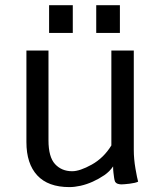

<svg xmlns="http://www.w3.org/2000/svg" viewBox="-20 -726 604 756"><path d="M425.3 -70.8Q412.1 -50.8 390.6 -36.1Q369.1 -21.5 345.2 -10.7Q321.3 0 297.4 5.4Q273.4 10.7 253.4 10.7Q169.4 10.7 126.7 -35.4Q84 -81.5 84 -166.5V-526.9H170.9V-173.3Q170.9 -107.9 196.8 -79.8Q222.7 -51.8 264.2 -51.8Q294.4 -51.8 341.3 -77.9Q388.2 -104 418.5 -153.3V-526.9H506.8V-136.2Q506.8 -100.1 513.4 -62Q520 -23.9 523.9 -10.7Q513.2 -5.4 490.5 -2.7Q467.8 0 457.5 0Q452.1 0 444.8 -2Q437.5 -3.9 433.1 -10.7Q430.7 -16.1 429.4 -25.4Q428.2 -34.7 426.8 -45.4Q425.3 -57.1 425.3 -70.8ZM266.6 -705.6V-596.2H173.3V-705.6ZM452.1 -705.6V-596.2H358.9V-705.6Z"/></svg>

Font: Myanmar Pyu Pro
Style: Regular
Weight: 400
Designer: Khon Soe Zaw Thu
Foundry: PaOh Unicode
Version: Version 2.00 April 29, 2017